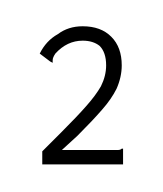

<svg xmlns="http://www.w3.org/2000/svg" viewBox="-20 -9 122 144"><path d="M11.7 104.5 25.4 90.8Q38.1 78.1 44.9 70.3Q51.8 62.5 55.7 55.7Q59.6 47.9 59.6 40Q59.6 30.3 54.7 25.4Q49.8 21.5 42 21.5Q30.3 21.5 21.5 31.2Q19.5 34.2 19.5 36.1Q19.5 37.1 19.5 37.1V38.1L17.6 37.1L9.8 31.2Q14.6 21.5 23.4 16.6Q31.2 10.7 42 10.7Q55.7 10.7 63.5 18.6Q71.3 26.4 71.3 40Q71.3 48.8 67.4 57.6Q63.5 65.4 56.6 73.2Q49.8 81.1 38.1 92.8L26.4 103.5H64.5Q67.4 103.5 68.4 103.5Q70.3 103.5 71.3 102.5H72.3V114.3H11.7Z"/></svg>

Font: Libre Barcode EAN13 Text
Style: Regular
Weight: 400
Version: Version 1.008; ttfautohint (v1.8.3)